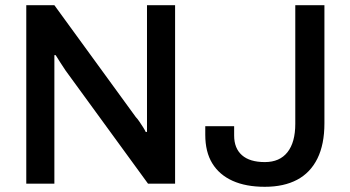

<svg xmlns="http://www.w3.org/2000/svg" viewBox="-20 -706 1345 738"><path d="M81 0V-686H189L502 -256Q508 -250 515.5 -239Q523 -228 530 -217Q537 -206 540 -199H545Q545 -214 545 -228Q545 -242 545 -256V-686H653V0H549L232 -435Q224 -447 212 -465.5Q200 -484 194 -494H189Q189 -480 189 -465.5Q189 -451 189 -435V0ZM998 12Q925 12 874 -11Q823 -34 796 -78Q769 -122 769 -188V-221H880V-185Q880 -136 910 -109.5Q940 -83 998 -83Q1055 -83 1085 -121Q1115 -159 1115 -230V-686H1227V-232Q1227 -151 1200 -96.5Q1173 -42 1122 -15Q1071 12 998 12Z"/></svg>

Font: Archivo SemiBold Medium
Style: Regular
Weight: 500
Version: Version 2.001